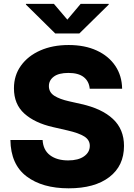

<svg xmlns="http://www.w3.org/2000/svg" viewBox="-20 -972 700 1001"><path d="M337.9 9.8Q200.7 9.8 118.4 -52.5Q36.1 -114.7 34.2 -242.2H202.1Q205.1 -189.5 241 -162.6Q276.9 -135.7 335.4 -135.7Q388.2 -135.7 418.2 -157Q448.2 -178.2 448.2 -211.9Q448.2 -242.2 419.9 -260.3Q391.6 -278.3 332 -292L255.4 -309.6Q161.1 -331.1 106.9 -379.9Q52.7 -428.7 52.7 -511.7Q52.7 -579.1 89.4 -629.9Q126 -680.7 190.2 -709Q254.4 -737.3 337.9 -737.3Q422.4 -737.3 484.6 -708.5Q546.9 -679.7 581.3 -628.4Q615.7 -577.1 616.7 -509.3H447.8Q444.3 -548.3 416.5 -570.1Q388.7 -591.8 336.9 -591.8Q286.1 -591.8 260.5 -572.5Q234.9 -553.2 234.9 -523.4Q234.9 -490.7 263.2 -472.7Q291.5 -454.6 340.8 -443.8L403.3 -429.7Q511.2 -405.8 568.8 -351.8Q626.5 -297.9 626.5 -211.4Q626.5 -107.4 550 -48.8Q473.6 9.8 337.9 9.8ZM261.2 -951.7 331.1 -869.6 400.4 -951.7H546.9V-948.2L393.6 -797.4H268.1L115.2 -948.2V-951.7Z"/></svg>

Font: Inter Extra Bold
Style: Regular
Weight: 800
Designer: Rasmus Andersson
Foundry: rsms
Version: Version 4.000;git-3c8e0fc